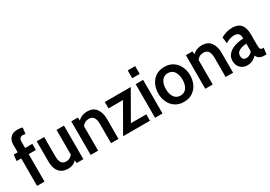

<svg xmlns="http://www.w3.org/2000/svg" viewBox="16 -1598 3455 2457"><g transform="rotate(-30 1744.0 -370.0)"><path d="M83 0V-406H15L25 -496.5H83V-608.5Q83 -672 118.5 -711Q154 -750 224.5 -750Q246.5 -750 264.8 -747.2Q283 -744.5 297.5 -739.5L286.5 -648.5Q278 -651.5 269.5 -653Q261 -654.5 249 -654.5Q222.5 -654.5 207.8 -639Q193 -623.5 193 -592.5V-496.5H299V-406H193V0Z M541.5 9.5Q480 9.5 441 -16.5Q402 -42.5 383.2 -89.5Q364.5 -136.5 364.5 -201V-496.5H474.5V-212.5Q474.5 -149.5 495.2 -116.8Q516 -84 563.5 -84Q602.5 -84 630.5 -105.2Q658.5 -126.5 675 -165.5L657 -102V-496.5H767V0H669L660 -81.5L684.5 -68.5Q663 -33.5 626.2 -12Q589.5 9.5 541.5 9.5Z M875 0V-496.5H971.5L980.5 -413L953 -427.5Q982.5 -464.5 1022 -484.8Q1061.5 -505 1112 -505Q1200.5 -505 1243.2 -446.2Q1286 -387.5 1286 -292.5V0H1176V-282Q1176 -348 1154.2 -380.2Q1132.5 -412.5 1083.5 -412.5Q1042.5 -412.5 1013.5 -390.8Q984.5 -369 967.5 -330L985 -393.5V0Z M1354 0 1609.5 -446 1617.5 -402H1370.5V-496.5H1754L1498.5 -50.5L1488 -94.5H1751V0Z M1826.5 0V-496.5H1936.5V0ZM1826.5 -584.5V-700H1936.5V-584.5Z M2252 10Q2178 10 2125.2 -25Q2072.5 -60 2044.8 -118.5Q2017 -177 2017 -247.5Q2017 -318 2044.8 -376.8Q2072.5 -435.5 2125 -470.5Q2177.5 -505.5 2252 -505.5Q2326.5 -505.5 2379.2 -470.5Q2432 -435.5 2459.8 -376.8Q2487.5 -318 2487.5 -247.5Q2487.5 -177 2459.8 -118.5Q2432 -60 2379.2 -25Q2326.5 10 2252 10ZM2252 -82.5Q2311.5 -82.5 2343.2 -127.8Q2375 -173 2375 -247.5Q2375 -323 2343.2 -368.2Q2311.5 -413.5 2252 -413.5Q2194 -413.5 2161.8 -368.2Q2129.5 -323 2129.5 -247.5Q2129.5 -173 2161.8 -127.8Q2194 -82.5 2252 -82.5Z M2568.5 0V-496.5H2665L2674 -413L2646.5 -427.5Q2676 -464.5 2715.5 -484.8Q2755 -505 2805.5 -505Q2894 -505 2936.8 -446.2Q2979.5 -387.5 2979.5 -292.5V0H2869.5V-282Q2869.5 -348 2847.8 -380.2Q2826 -412.5 2777 -412.5Q2736 -412.5 2707 -390.8Q2678 -369 2661 -330L2678.5 -393.5V0Z M3187.5 10Q3148.5 10 3117 -7.2Q3085.5 -24.5 3066.8 -56.8Q3048 -89 3048 -133.5Q3048 -176.5 3066.2 -207.2Q3084.5 -238 3114.2 -258.5Q3144 -279 3179 -291Q3214 -303 3249 -308.5Q3284 -314 3311.5 -314.5Q3311 -366.5 3291 -387.2Q3271 -408 3226 -408Q3194.5 -408 3164.5 -398.2Q3134.5 -388.5 3099 -367.5L3088.5 -458.5Q3126.5 -481 3168.5 -493Q3210.5 -505 3254.5 -505Q3308 -505 3345.5 -485.2Q3383 -465.5 3402.8 -421.5Q3422.5 -377.5 3422.5 -304.5V-169.5Q3422.5 -133 3425.5 -114Q3428.5 -95 3437.8 -88Q3447 -81 3465 -81H3478.5L3468 10H3432Q3403.5 10 3383 2.2Q3362.5 -5.5 3348.8 -19.5Q3335 -33.5 3326 -53Q3301 -24 3266 -7Q3231 10 3187.5 10ZM3225 -76.5Q3247 -76.5 3270.5 -89Q3294 -101.5 3312 -123.5V-238.5Q3270 -236 3236.5 -225.5Q3203 -215 3183.2 -194.2Q3163.5 -173.5 3163.5 -141Q3163.5 -107 3179.8 -91.8Q3196 -76.5 3225 -76.5Z"/></g></svg>

Font: Cabin SemiCondensed SemiBold
Style: Regular
Weight: 600
Width: 4
Designer: Pablo Impallari
Foundry: Pablo Impallari. http://www.impallari.com Igino Marini. http://www.ikern.com
Version: Version 3.001